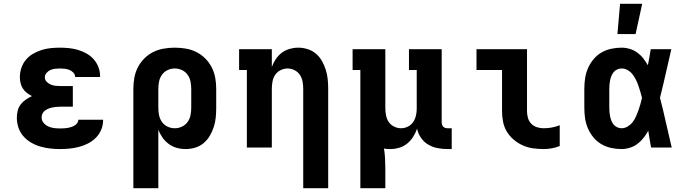

<svg xmlns="http://www.w3.org/2000/svg" viewBox="-20 -780 3640 1015"><path d="M297 8Q271 8 244.5 5Q218 2 192.5 -5.5Q167 -13 144 -26.5Q121 -40 103.5 -60Q86 -80 77.5 -105.5Q69 -131 69 -158Q69 -176 73.5 -194.5Q78 -213 89.5 -228Q101 -243 116.5 -253.5Q132 -264 149 -272Q135 -279 122 -289Q109 -299 100.5 -312.5Q92 -326 88.5 -341.5Q85 -357 85 -373Q85 -397 93 -421Q101 -445 117 -464Q133 -483 154.5 -495.5Q176 -508 199.5 -515.5Q223 -523 247.5 -525.5Q272 -528 297 -528Q321 -528 345.5 -525.5Q370 -523 393 -516Q416 -509 437.5 -497Q459 -485 475 -467Q491 -449 500 -426Q509 -403 509 -379V-373H377V-374Q377 -387 367.5 -396.5Q358 -406 346.5 -410.5Q335 -415 322.5 -416.5Q310 -418 297 -418Q284 -418 271 -416.5Q258 -415 246.5 -410Q235 -405 226 -394.5Q217 -384 217 -371Q217 -358 226.5 -348Q236 -338 248 -333Q260 -328 273.5 -326.5Q287 -325 300 -325H365V-216H300Q289 -216 278.5 -215Q268 -214 257.5 -212Q247 -210 237 -206Q227 -202 218 -195.5Q209 -189 204.5 -179.5Q200 -170 200 -159Q200 -143 210.5 -130.5Q221 -118 235.5 -111.5Q250 -105 265.5 -103Q281 -101 297 -101Q307 -101 317 -101.5Q327 -102 336.5 -103.5Q346 -105 355.5 -108Q365 -111 373.5 -116Q382 -121 388 -129Q394 -137 394 -147H525V-143Q525 -118 515 -94Q505 -70 487 -52Q469 -34 446 -22Q423 -10 398 -3.5Q373 3 348 5.5Q323 8 297 8Z M685 215V-310Q685 -339 690 -368Q695 -397 708.5 -423.5Q722 -450 743 -471Q764 -492 790 -505Q816 -518 845.5 -523Q875 -528 904 -528Q933 -528 962.5 -523Q992 -518 1018 -505Q1044 -492 1065 -471Q1086 -450 1099.5 -423.5Q1113 -397 1118 -368Q1123 -339 1123 -310V-210Q1123 -184 1120.5 -158.5Q1118 -133 1110 -108.5Q1102 -84 1089 -62Q1076 -40 1056.5 -23.5Q1037 -7 1012 0.5Q987 8 961 8Q937 8 914 1.5Q891 -5 872 -19Q853 -33 839 -53Q825 -73 817 -95V215ZM904 -102Q924 -102 942 -110.5Q960 -119 971.5 -135Q983 -151 987 -170.5Q991 -190 991 -210V-310Q991 -330 987 -349.5Q983 -369 971.5 -385Q960 -401 942 -409.5Q924 -418 904 -418Q884 -418 866 -409.5Q848 -401 836.5 -385Q825 -369 821 -349.5Q817 -330 817 -310V-210Q817 -190 821 -170.5Q825 -151 836.5 -135Q848 -119 866 -110.5Q884 -102 904 -102Z M1583 215V-310Q1583 -329 1579.5 -348.5Q1576 -368 1565.5 -384Q1555 -400 1537 -409Q1519 -418 1500 -418Q1481 -418 1463 -409Q1445 -400 1434.5 -384Q1424 -368 1420.5 -348.5Q1417 -329 1417 -310V0H1285V-410H1244V-520H1417V-426Q1425 -448 1438 -467.5Q1451 -487 1469.5 -501Q1488 -515 1511 -521.5Q1534 -528 1557 -528Q1582 -528 1607 -520Q1632 -512 1651 -495.5Q1670 -479 1682.5 -456.5Q1695 -434 1702.5 -410Q1710 -386 1712.5 -360.5Q1715 -335 1715 -310V215Z M1885 215V-410H1844V-520H2017V-210Q2017 -191 2020.5 -171.5Q2024 -152 2034.5 -136Q2045 -120 2063 -111Q2081 -102 2100 -102Q2119 -102 2136 -110.5Q2153 -119 2163.5 -134Q2174 -149 2178.5 -167.5Q2183 -186 2183 -204V-410H2142V-520H2315V-133Q2315 -127 2317 -121Q2319 -115 2323 -110.5Q2327 -106 2333.5 -104Q2340 -102 2346 -102H2368V8H2346Q2319 8 2293 3Q2267 -2 2244 -15.5Q2221 -29 2205.5 -51.5Q2190 -74 2185 -100Q2177 -77 2164 -56.5Q2151 -36 2132.5 -21Q2114 -6 2090.5 1Q2067 8 2043 8Q2035 8 2026.5 7.5Q2018 7 2010 5Q2014 30 2015.5 56Q2017 82 2017 107V215Z M2854 8Q2826 8 2797.5 4Q2769 0 2743.5 -11.5Q2718 -23 2696 -41.5Q2674 -60 2659.5 -84Q2645 -108 2639.5 -136Q2634 -164 2634 -192V-410H2499V-520H2766V-192Q2766 -174 2771 -156.5Q2776 -139 2788.5 -126Q2801 -113 2818.5 -107.5Q2836 -102 2854 -102Q2876 -102 2897.5 -106Q2919 -110 2939 -118V-8Q2919 0 2897.5 4Q2876 8 2854 8Z M3266 8Q3238 8 3210.5 2Q3183 -4 3159 -18Q3135 -32 3117 -54Q3099 -76 3088 -101.5Q3077 -127 3073 -154.5Q3069 -182 3069 -210V-310Q3069 -338 3073 -365.5Q3077 -393 3088 -418.5Q3099 -444 3117 -466Q3135 -488 3159 -502Q3183 -516 3210.5 -522Q3238 -528 3266 -528Q3288 -528 3309.5 -521.5Q3331 -515 3349 -502Q3367 -489 3380.5 -471.5Q3394 -454 3405 -435Q3409 -456 3413 -477.5Q3417 -499 3420 -520H3529Q3514 -456 3499.5 -391.5Q3485 -327 3469 -263Q3486 -198 3500.5 -132Q3515 -66 3531 0H3422Q3418 -22 3414 -44.5Q3410 -67 3407 -89Q3396 -69 3382 -51Q3368 -33 3350 -19.5Q3332 -6 3310 1Q3288 8 3266 8ZM3266 -102Q3283 -102 3298.5 -111.5Q3314 -121 3324.5 -134.5Q3335 -148 3342 -164Q3349 -180 3355 -196.5Q3361 -213 3365.5 -229.5Q3370 -246 3374 -263Q3370 -279 3365 -295.5Q3360 -312 3354.5 -328Q3349 -344 3341.5 -359Q3334 -374 3323.5 -387.5Q3313 -401 3298 -409.5Q3283 -418 3266 -418Q3254 -418 3243 -413Q3232 -408 3224.5 -399Q3217 -390 3212.5 -379Q3208 -368 3205.5 -356.5Q3203 -345 3202 -333.5Q3201 -322 3201 -310V-210Q3201 -198 3202 -186.5Q3203 -175 3205.5 -163.5Q3208 -152 3212.5 -141Q3217 -130 3224.5 -121Q3232 -112 3243 -107Q3254 -102 3266 -102ZM3244 -600 3258 -760H3375L3340 -600Z"/></svg>

Font: Iosevka HT Extrabold Extended
Style: Regular
Weight: 800
Width: 7
Monospace: yes
Designer: Belleve Invis
Foundry: Belleve Invis
Version: Version 32.3.0; ttfautohint (v1.8.4)